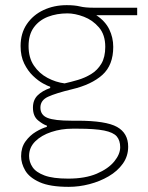

<svg xmlns="http://www.w3.org/2000/svg" viewBox="-20 -524 576 746"><path d="M247 202Q174.5 202 134.2 184Q94 166 78 138.5Q62 111 62 83Q62 49 79 25.5Q96 2 119.5 -12Q143 -26 162 -31V-36Q148 -40 128 -56.2Q108 -72.5 108 -106Q108 -135.5 126.2 -153.5Q144.5 -171.5 175 -182V-187Q166 -189.5 147.2 -199.8Q128.5 -210 108.5 -229Q88.5 -248 74.2 -276.8Q60 -305.5 60 -345Q60 -394.5 84.2 -430.2Q108.5 -466 149.2 -485Q190 -504 239 -504Q270 -504 290.5 -499Q310.5 -494 345 -494H513V-465H354Q389 -442 404.5 -410Q420 -378 420 -342Q420 -271 377.8 -233Q335.5 -195 259 -177Q197 -162 167 -148.2Q137 -134.5 137 -106Q137 -77 164.5 -66Q192 -55 258 -55H281Q391.5 -55 434.8 -30.8Q478 -6.5 478 46Q478 83 457.2 112Q436.5 141 402.2 161Q368 181 327.5 191.5Q287 202 247 202ZM231 -200Q255.5 -205.5 282.8 -213.5Q310 -221.5 334.2 -236.2Q358.5 -251 373.8 -276.5Q389 -302 389 -342Q389 -389 364.5 -417.5Q340 -446 305.8 -459Q271.5 -472 242 -472Q200.5 -472 166.2 -458.8Q132 -445.5 111.5 -417.5Q91 -389.5 91 -345Q91 -299.5 111.8 -269Q132.5 -238.5 164.5 -221.5Q196.5 -204.5 231 -200ZM245 170Q311 170 356 150.8Q401 131.5 424 103.2Q447 75 447 48Q447 22 433.8 6.2Q420.5 -9.5 384.8 -16.8Q349 -24 282 -24H261Q218 -24 179.5 -11.2Q141 1.5 117 25.2Q93 49 93 82Q93 105.5 106.5 125.5Q120 145.5 153 157.8Q186 170 245 170Z"/></svg>

Font: Heraclito Thin
Style: Regular
Weight: 100
Designer: Kostas Bartsokas (font) & Cristiano Sobral (main changes)
Foundry: Kostas Bartsokas (font) & Cristiano Sobral (main changes)
Version: Version 1.00;July 8, 2020;FontCreator 13.0.0.2655 64-bit